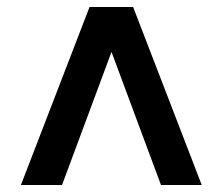

<svg xmlns="http://www.w3.org/2000/svg" viewBox="-20 -531 639 551"><path d="M40 0 237 -511H362L559 0H442L300 -382L158 0Z"/></svg>

Font: Chivo Medium
Style: Bold
Weight: 700
Version: Version 2.002